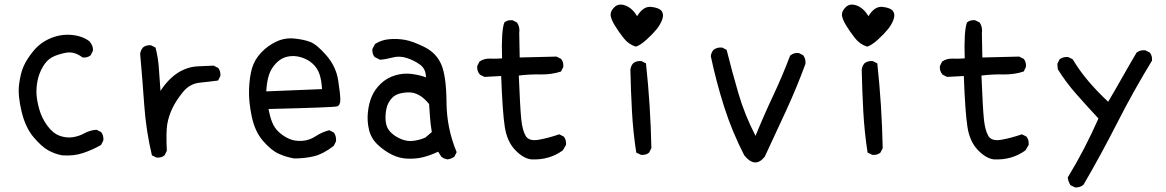

<svg xmlns="http://www.w3.org/2000/svg" viewBox="-20 -687 5040 830"><path d="M248 -15.6Q216.8 -21.5 188.5 -37.1Q160.2 -52.7 125 -94.2Q89.8 -135.7 73.2 -205.1Q56.6 -274.4 62.5 -321.8Q68.4 -369.1 82 -400.4Q95.7 -431.6 125 -467.3Q154.3 -502.9 198.2 -521.5Q242.2 -540 288.6 -536.1Q335 -532.2 366.2 -508.8Q383.8 -489.3 381.8 -467.8L372.1 -448.2Q358.4 -436.5 336.9 -438.5Q301.8 -465.8 265.1 -459Q228.5 -452.1 205.1 -439.5Q181.6 -426.8 165 -397.9Q148.4 -369.1 142.6 -339.8Q136.7 -310.5 137.7 -282.7Q138.7 -254.9 149.4 -215.8Q160.2 -176.8 184.6 -143.6Q209 -110.4 237.8 -100.1Q266.6 -89.8 293.9 -93.8Q321.3 -97.7 344.7 -110.8Q368.2 -124 397.5 -126L417 -116.2Q428.7 -101.6 426.8 -80.1L417 -60.5Q379.9 -39.1 338.9 -25.4Q297.9 -11.7 248 -15.6Z M656.2 -5.9 636.7 -15.6Q611.3 -122.1 603.5 -233.4Q595.7 -344.7 585.9 -454.1Q587.9 -469.7 597.7 -481.4Q611.3 -493.2 632.8 -491.2L652.3 -481.4Q664.1 -436.5 667 -388.7Q669.9 -340.8 673.8 -293.9Q693.4 -325.2 719.7 -349.6Q746.1 -374 775.9 -386.7Q805.7 -399.4 837.9 -400.4Q870.1 -401.4 903.3 -403.3L922.9 -393.6Q934.6 -379.9 932.6 -358.4L922.9 -338.9Q886.7 -334 843.3 -329.6Q799.8 -325.2 770 -288.1Q740.2 -251 724.6 -217.8Q709 -184.6 703.1 -150.4Q697.3 -116.2 701.2 -35.2L691.4 -15.6Q677.7 -3.9 656.2 -5.9Z M1252 -2Q1216.8 -7.8 1184.6 -22.5Q1152.3 -37.1 1117.2 -77.6Q1082 -118.2 1068.4 -182.6Q1054.7 -247.1 1056.6 -300.8Q1058.6 -354.5 1069.3 -391.6Q1080.1 -428.7 1108.4 -459Q1136.7 -489.3 1173.8 -506.8Q1210.9 -524.4 1251.5 -520.5Q1292 -516.6 1320.8 -505.9Q1349.6 -495.1 1391.1 -447.3Q1432.6 -399.4 1441.9 -339.8Q1451.2 -280.3 1451.2 -255.9Q1451.2 -231.4 1437 -227.1Q1422.9 -222.7 1140.6 -215.8Q1146.5 -184.6 1156.2 -159.2Q1166 -133.8 1186.5 -115.2Q1207 -96.7 1231 -86.4Q1254.9 -76.2 1286.1 -78.1Q1317.4 -80.1 1344.7 -98.1Q1372.1 -116.2 1403.3 -124L1422.9 -114.3Q1434.6 -98.6 1432.6 -76.2L1422.9 -56.6Q1377.9 -21.5 1337.9 -11.7Q1297.9 -2 1252 -2ZM1372.1 -301.8Q1370.1 -340.8 1360.8 -367.2Q1351.6 -393.6 1331.1 -412.1Q1310.5 -430.7 1281.2 -439.5Q1252 -448.2 1223.6 -442.4Q1195.3 -436.5 1173.8 -414.1Q1152.3 -391.6 1143.1 -364.3Q1133.8 -336.9 1130.9 -292Z M1915 2Q1899.4 0 1887.7 -9.8L1874 -31.2Q1840.8 -15.6 1810.5 -7.8Q1780.3 0 1743.7 -1Q1707 -2 1673.8 -18.6Q1640.6 -35.2 1612.3 -62Q1584 -88.9 1575.2 -126Q1566.4 -163.1 1570.3 -201.2Q1574.2 -239.3 1586.9 -269.5Q1599.6 -299.8 1626 -325.2Q1652.3 -350.6 1688.5 -361.3Q1724.6 -372.1 1760.7 -367.2Q1796.9 -362.3 1821.3 -352.5Q1821.3 -389.6 1794.9 -408.2Q1768.6 -426.8 1737.8 -436.5Q1707 -446.3 1677.7 -438.5Q1648.4 -430.7 1623 -428.7L1599.6 -440.4Q1587.9 -454.1 1589.8 -475.6L1601.6 -497.1Q1628.9 -514.6 1663.1 -517.6Q1697.3 -520.5 1731 -514.6Q1764.6 -508.8 1815.4 -483.4Q1866.2 -458 1887.7 -408.2Q1909.2 -358.4 1910.2 -245.1Q1911.1 -131.8 1954.1 -29.3L1944.3 -9.8Q1930.7 0 1915 2ZM1819.3 -92.8 1846.7 -116.2Q1840.8 -151.4 1838.9 -179.7Q1836.9 -208 1835 -237.3Q1793 -289.1 1745.1 -287.6Q1697.3 -286.1 1676.8 -265.6Q1656.2 -245.1 1650.4 -216.8Q1644.5 -188.5 1647.5 -161.1Q1650.4 -133.8 1668.9 -115.2Q1687.5 -96.7 1714.8 -85.4Q1742.2 -74.2 1770.5 -78.6Q1798.8 -83 1819.3 -92.8Z M2276.4 2Q2242.2 -2 2207 -38.6Q2171.9 -75.2 2162.1 -138.7Q2152.3 -202.1 2146.5 -358.4L2074.2 -354.5L2054.7 -364.3Q2041 -379.9 2043 -401.4L2052.7 -420.9Q2072.3 -434.6 2098.6 -433.6Q2125 -432.6 2150.4 -434.6Q2146.5 -553.7 2160.2 -589.8Q2173.8 -601.6 2195.3 -599.6L2214.8 -589.8Q2228.5 -570.3 2224.6 -543.9L2226.6 -438.5L2385.7 -442.4L2405.3 -432.6Q2417 -418.9 2415 -397.5L2405.3 -377.9Q2364.3 -364.3 2316.4 -365.2Q2268.6 -366.2 2222.7 -360.4Q2228.5 -217.8 2233.4 -170.9Q2238.3 -124 2252.4 -99.6Q2266.6 -75.2 2309.6 -83Q2352.5 -90.8 2397.5 -106.4L2417 -96.7Q2428.7 -83 2426.8 -60.5L2413.1 -37.1Q2383.8 -15.6 2349.6 -5.9Q2315.4 3.9 2276.4 2Z M2751 -17.6 2730.5 -27.3Q2716.8 -116.2 2711.9 -206.1Q2707 -295.9 2705.1 -385.7Q2707 -401.4 2716.8 -413.1Q2730.5 -424.8 2752.9 -422.9L2772.5 -413.1Q2782.2 -323.2 2788.1 -231.4Q2793.9 -139.6 2795.9 -46.9L2786.1 -27.3Q2772.5 -15.6 2751 -17.6ZM2728.5 -485.4Q2697.3 -495.1 2675.8 -522.5Q2654.3 -549.8 2637.7 -577.1Q2621.1 -604.5 2619.6 -621.6Q2618.2 -638.7 2636.2 -656.2Q2654.3 -673.8 2683.6 -663.1Q2712.9 -652.3 2734.4 -617.2Q2760.7 -661.1 2795.4 -657.2Q2830.1 -653.3 2840.3 -639.2Q2850.6 -625 2842.8 -603Q2835 -581.1 2818.4 -560.5Q2801.8 -540 2774.9 -515.6Q2748 -491.2 2728.5 -485.4Z M3197.3 -15.6Q3144.5 -118.2 3110.4 -225.6Q3076.2 -333 3052.7 -444.3Q3054.7 -460 3064.5 -471.7Q3080.1 -483.4 3101.6 -481.4L3121.1 -471.7Q3144.5 -377.9 3171.9 -284.2Q3199.2 -190.4 3246.1 -99.6Q3282.2 -188.5 3322.3 -273.4Q3362.3 -358.4 3395.5 -446.3Q3411.1 -460 3432.6 -458L3452.1 -448.2Q3463.9 -432.6 3461.9 -411.1Q3424.8 -309.6 3378.9 -210Q3333 -110.4 3286.1 -9.8Q3244.1 43 3197.3 -15.6Z M3751 -17.6 3730.5 -27.3Q3716.8 -116.2 3711.9 -206.1Q3707 -295.9 3705.1 -385.7Q3707 -401.4 3716.8 -413.1Q3730.5 -424.8 3752.9 -422.9L3772.5 -413.1Q3782.2 -323.2 3788.1 -231.4Q3793.9 -139.6 3795.9 -46.9L3786.1 -27.3Q3772.5 -15.6 3751 -17.6ZM3728.5 -485.4Q3697.3 -495.1 3675.8 -522.5Q3654.3 -549.8 3637.7 -577.1Q3621.1 -604.5 3619.6 -621.6Q3618.2 -638.7 3636.2 -656.2Q3654.3 -673.8 3683.6 -663.1Q3712.9 -652.3 3734.4 -617.2Q3760.7 -661.1 3795.4 -657.2Q3830.1 -653.3 3840.3 -639.2Q3850.6 -625 3842.8 -603Q3835 -581.1 3818.4 -560.5Q3801.8 -540 3774.9 -515.6Q3748 -491.2 3728.5 -485.4Z M4276.4 2Q4242.2 -2 4207 -38.6Q4171.9 -75.2 4162.1 -138.7Q4152.3 -202.1 4146.5 -358.4L4074.2 -354.5L4054.7 -364.3Q4041 -379.9 4043 -401.4L4052.7 -420.9Q4072.3 -434.6 4098.6 -433.6Q4125 -432.6 4150.4 -434.6Q4146.5 -553.7 4160.2 -589.8Q4173.8 -601.6 4195.3 -599.6L4214.8 -589.8Q4228.5 -570.3 4224.6 -543.9L4226.6 -438.5L4385.7 -442.4L4405.3 -432.6Q4417 -418.9 4415 -397.5L4405.3 -377.9Q4364.3 -364.3 4316.4 -365.2Q4268.6 -366.2 4222.7 -360.4Q4228.5 -217.8 4233.4 -170.9Q4238.3 -124 4252.4 -99.6Q4266.6 -75.2 4309.6 -83Q4352.5 -90.8 4397.5 -106.4L4417 -96.7Q4428.7 -83 4426.8 -60.5L4413.1 -37.1Q4383.8 -15.6 4349.6 -5.9Q4315.4 3.9 4276.4 2Z M4627 123 4607.4 113.3Q4597.7 97.7 4595.7 80.1Q4632.8 19.5 4666 -44.4Q4699.2 -108.4 4728.5 -174.8Q4677.7 -229.5 4632.8 -280.3Q4587.9 -331.1 4552.7 -387.7L4550.8 -411.1L4560.5 -430.7Q4576.2 -442.4 4597.7 -440.4L4617.2 -430.7Q4646.5 -381.8 4683.6 -337.9Q4720.7 -293.9 4770.5 -247.1Q4801.8 -299.8 4832 -353.5Q4862.3 -407.2 4893.6 -460Q4909.2 -471.7 4930.7 -469.7L4950.2 -460Q4961.9 -446.3 4960 -424.8Q4879.9 -293.9 4810.1 -156.7Q4740.2 -19.5 4664.1 111.3Q4648.4 125 4627 123Z"/></svg>

Font: NaikaiFont
Style: Regular
Weight: 400
Version: Version 1.67